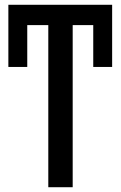

<svg xmlns="http://www.w3.org/2000/svg" viewBox="-20 -783 504 803"><path d="M284 0H182V-678H94V-503H15V-763H449V-503H370V-678H284Z"/></svg>

Font: Avrile Sans Condensed Medium
Style: Regular
Weight: 500
Width: 3
Designer: Monotype Design Team
Foundry: Monotype Imaging Inc.
Version: Version 2.001;September 10, 2019;FontCreator 11.5.0.2425 64-